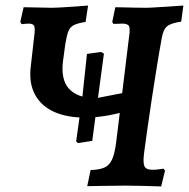

<svg xmlns="http://www.w3.org/2000/svg" viewBox="-20 -668 680 691"><path d="M560 3Q533 2 494.5 1Q456 0 430 0Q418 0 397 0.5Q376 1 349.5 1Q323 1 294 2L306 -56Q338 -57 356 -65Q374 -73 383.5 -94.5Q393 -116 398 -155L444 -532Q449 -564 444.5 -573.5Q440 -583 421 -583Q415 -583 407 -582.5Q399 -582 388 -582L384 -589L395 -642Q402 -642 422 -641.5Q442 -641 465.5 -640.5Q489 -640 505 -640Q521 -640 554.5 -642.5Q588 -645 640 -648L632 -590Q595 -585 581 -573Q567 -561 562 -530Q553 -481 544 -425Q535 -369 526.5 -313.5Q518 -258 511 -208Q504 -158 499 -121Q494 -84 499.5 -70.5Q505 -57 528 -57Q540 -57 551 -58.5Q562 -60 568 -61L574 -54ZM455 -274Q369 -247 298 -245Q227 -243 178 -264Q129 -285 106 -327.5Q83 -370 91 -431L103 -537Q107 -566 103 -574.5Q99 -583 84 -583Q79 -583 72.5 -582.5Q66 -582 58 -581L53 -589L65 -642L166 -640Q183 -640 219.5 -642.5Q256 -645 297 -648L288 -589Q261 -585 246.5 -578Q232 -571 226 -555.5Q220 -540 215 -509L207 -450Q198 -383 227.5 -349.5Q257 -316 323 -314L462 -341ZM261 -153 254 -159 276 -315 293 -474 344 -481 354 -475 334 -326 312 -161Z"/></svg>

Font: Alegreya SemiBold
Style: Italic
Weight: 600
Italic angle: -7°
Designer: Juan Pablo del Peral
Foundry: Huerta Tipografica
Version: Version 2.009